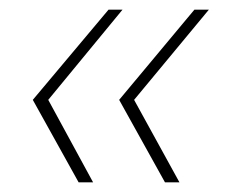

<svg xmlns="http://www.w3.org/2000/svg" viewBox="-20 -491 477 398"><path d="M322 -113 227 -284 383 -471H413L258 -284L352 -113ZM143 -113 48 -284 205 -471H234L80 -284L173 -113Z"/></svg>

Font: Alumni Sans Thin Thin
Style: Italic
Weight: 250
Italic angle: -8°
Version: Version 1.016